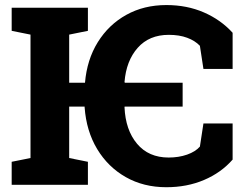

<svg xmlns="http://www.w3.org/2000/svg" viewBox="-20 -742 989 771"><path d="M647.9 9.8Q556.6 9.8 485.1 -30.8Q413.6 -71.3 370.1 -143.6Q326.7 -215.8 319.8 -311V-314H257.8V-107.4L333 -92.3V0H26.9V-92.3L102.5 -107.4V-603L26.9 -618.2V-710.9H333V-618.2L257.8 -603V-409.7H321.3Q329.1 -502.4 372.8 -572.8Q416.5 -643.1 487.3 -682.4Q558.1 -721.7 647.9 -721.7Q731 -721.7 798.8 -692.1Q866.7 -662.6 914.1 -610.4V-465.3H796.9L782.7 -558.1Q763.2 -578.6 731.7 -590.3Q700.2 -602.1 657.7 -602.1Q579.1 -602.1 533 -550Q486.8 -498 480 -412.6L481.4 -409.7H713.4V-314H480.5L480 -311.5Q483.9 -220.2 530.3 -164.8Q576.7 -109.4 657.2 -109.4Q697.8 -109.4 731.2 -121.1Q764.6 -132.8 782.7 -153.3L796.9 -246.1H914.1V-101.1Q867.7 -48.3 799.3 -19.3Q731 9.8 647.9 9.8Z"/></svg>

Font: Roboto Slab ExtraBold
Style: Regular
Weight: 800
Designer: Google
Version: Version 2.001; ttfautohint (v1.8.3)